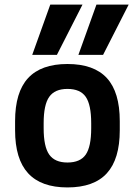

<svg xmlns="http://www.w3.org/2000/svg" viewBox="-20 -810 590 840"><path d="M431 -570H323L402 -790H543ZM229 -570H121L200 -790H341ZM275 10Q160 10 103 -52Q46 -114 46 -240V-280Q46 -407 103 -468.5Q160 -530 275 -530Q391 -530 447.5 -468.5Q504 -407 504 -280V-240Q504 -114 447.5 -52Q391 10 275 10ZM275 -99Q331 -99 355 -133.5Q379 -168 379 -249V-271Q379 -352 355 -386.5Q331 -421 275 -421Q220 -421 195.5 -386.5Q171 -352 171 -271V-249Q171 -168 195.5 -133.5Q220 -99 275 -99Z"/></svg>

Font: M PLUS Code Latin SemiExpanded SemiBold
Style: Regular
Weight: 600
Width: 6
Designer: Coji Morishita
Foundry: UNDERFOREST DESIGN
Version: Version 1.002; ttfautohint (v1.8.3)